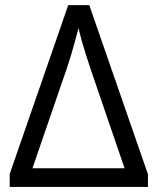

<svg xmlns="http://www.w3.org/2000/svg" viewBox="-20 -734 619 754"><path d="M330.6 -713.9 561 -49.8V0H18.1V-50.8L248 -713.9ZM469.2 -73.2 335.4 -463.9Q325.7 -493.2 316.9 -521Q308.1 -548.8 300.8 -574.7Q293.5 -600.6 288.1 -623.5Q282.2 -600.6 275.4 -575Q268.6 -549.3 260.5 -522.5Q252.4 -495.6 243.2 -467.8L107.4 -73.2Z"/></svg>

Font: Wonky
Style: Regular
Weight: 400
Designer: Monotype Design Team
Foundry: Monotype Imaging Inc.
Version: Version 3.000